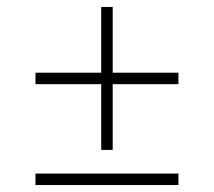

<svg xmlns="http://www.w3.org/2000/svg" viewBox="-20 -532 615 552"><path d="M82 -323H271V-512H304V-323H493V-290H304V-101H271V-290H82ZM82 -33H493V0H82Z"/></svg>

Font: Newsreader Display
Style: Regular
Weight: 400
Designer: Hugues Gentile
Foundry: Production Type
Version: Version 1.001